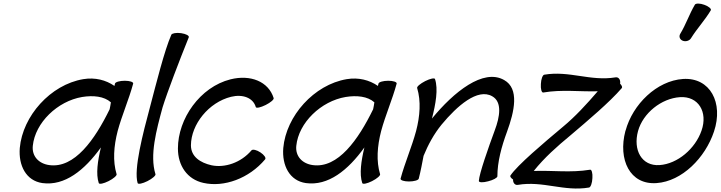

<svg xmlns="http://www.w3.org/2000/svg" viewBox="-20 -1002 4042 1077"><path d="M634 -25C612 -98 618 -182 640 -267C664 -356 703 -444 727 -533C729 -542 708 -549 680 -549C652 -549 627 -542 625 -533C624 -529 623 -524 622 -520C574 -553 514 -569 447 -558C263 -527 107 -351 91 -172C83 -74 126 12 218 25C343 42 454 -47 546 -175C528 -100 517 -26 534 25C537 33 561 28 589 14C617 0 637 -18 634 -25ZM256 -76C198 -84 158 -125 164 -184C177 -314 303 -435 441 -458C503 -468 564 -462 602 -428C600 -415 598 -402 595 -389C512 -219 398 -56 256 -76Z M941 -807C902 -718 857 -536 821 -400C782 -255 729 -52 752 25C755 33 779 28 807 14C835 0 855 -18 852 -25C819 -132 857 -271 892 -400C918 -484 986 -662 1039 -793C1042 -802 1023 -812 996 -816C969 -820 944 -815 941 -807Z M1515 -452C1486 -545 1385 -585 1273 -557C1102 -514 978 -336 978 -169C978 -73 1030 4 1121 24C1237 50 1377 -1 1467 -108C1474 -116 1462 -133 1441 -147C1420 -161 1398 -166 1391 -159C1332 -89 1240 -59 1166 -75C1104 -89 1051 -123 1051 -187C1052 -305 1151 -428 1276 -459C1341 -475 1400 -454 1415 -401C1418 -394 1442 -399 1470 -413C1498 -427 1518 -444 1515 -452Z M2112 -25C2090 -98 2096 -182 2118 -267C2142 -356 2181 -444 2205 -533C2207 -542 2186 -549 2158 -549C2130 -549 2105 -542 2103 -533C2102 -529 2101 -524 2100 -520C2052 -553 1992 -569 1925 -558C1741 -527 1585 -351 1569 -172C1561 -74 1604 12 1696 25C1821 42 1932 -47 2024 -175C2006 -100 1995 -26 2012 25C2015 33 2039 28 2067 14C2095 0 2115 -18 2112 -25ZM1734 -76C1676 -84 1636 -125 1642 -184C1655 -314 1781 -435 1919 -458C1981 -468 2042 -462 2080 -428C2078 -415 2076 -402 2073 -389C1990 -219 1876 -56 1734 -76Z M2320 -508C2342 -435 2336 -351 2314 -267C2290 -178 2251 -89 2227 0C2225 9 2246 16 2274 16C2302 16 2327 9 2329 0C2340 -43 2348 -86 2356 -128C2381 -189 2413 -249 2457 -303C2544 -408 2659 -509 2741 -462C2798 -430 2784 -347 2755 -270C2720 -175 2668 -28 2666 13C2666 22 2689 23 2718 15C2747 8 2770 -5 2770 -13C2770 -94 2793 -179 2824 -263C2866 -378 2894 -505 2808 -553C2691 -620 2525 -486 2403 -337C2424 -419 2439 -502 2420 -559C2417 -566 2393 -561 2365 -547C2338 -533 2317 -516 2320 -508Z M2885 35C3025 11 3144 74 3284 50C3293 49 3302 25 3303 -3C3305 -30 3299 -52 3290 -50C3181 -32 3080 -47 2974 -43C3033 -117 3105 -181 3179 -242C3279 -327 3399 -428 3468 -508C3472 -513 3468 -523 3458 -533C3459 -534 3459 -536 3459 -538C3460 -558 3448 -571 3432 -568C3292 -545 3173 -607 3033 -583C3024 -582 3015 -558 3014 -531C3012 -503 3018 -482 3027 -483C3132 -501 3231 -487 3333 -490C3271 -418 3207 -348 3138 -291C3034 -204 2880 -74 2843 -17C2840 -12 2846 -3 2858 5C2857 24 2869 38 2885 35Z M3857 -789C3890 -842 3935 -890 3967 -944C3972 -952 3956 -966 3931 -975C3907 -984 3883 -984 3878 -976C3846 -922 3828 -865 3795 -811C3787 -796 3794 -779 3811 -773C3828 -767 3849 -774 3857 -789ZM3663 25C3806 15 3936 -117 3985 -264C4039 -425 3964 -569 3811 -559C3664 -549 3529 -417 3489 -269C3488 -269 3488 -268 3488 -267C3446 -107 3513 36 3663 25ZM3559 -267C3587 -368 3690 -450 3794 -457C3897 -464 3952 -374 3915 -269C3880 -168 3781 -83 3680 -76C3579 -69 3530 -161 3559 -267Z"/></svg>

Font: Nupuram Medium Oblique
Style: Regular
Weight: 500
Designer: Santhosh Thottingal (santhosh.thottingal@gmail.com)
Foundry: SMC
Version: Version 1.000